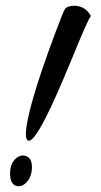

<svg xmlns="http://www.w3.org/2000/svg" viewBox="-20 -653 351 667"><path d="M239 -633Q277 -632 296 -597Q290 -597 226 -440Q118 -177 84 -165Q81 -164 80 -164Q79 -164 79 -164Q70 -167 70 -186Q70 -265 171 -536Q200 -614 206 -622Q214 -633 239 -633ZM60 -113Q90 -111 91 -74Q91 -34 66 -14Q56 -6 46 -6Q46 -6 45 -6Q17 -7 15 -45Q15 -47 15 -49Q15 -90 41 -107Q49 -112 57 -113Z"/></svg>

Font: Sagha
Style: Regular
Weight: 400
Designer: MUHAMMAD YONI
Version: Version 001.000